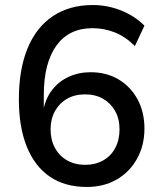

<svg xmlns="http://www.w3.org/2000/svg" viewBox="-20 -734 640 763"><path d="M325 9Q238 9 178 -32Q118 -73 86.5 -151Q55 -229 55 -339Q55 -459 90 -543Q125 -627 191 -670.5Q257 -714 349 -714Q388 -714 424.5 -704.5Q461 -695 494 -677Q527 -659 554 -632L516 -551Q478 -589 435.5 -605.5Q393 -622 348 -622Q301 -622 265.5 -605Q230 -588 205 -554Q180 -520 167 -470.5Q154 -421 154 -355V-295H152Q161 -343 187.5 -377Q214 -411 253.5 -429Q293 -447 340 -447Q403 -447 451 -418.5Q499 -390 526.5 -339.5Q554 -289 554 -223Q554 -156 524.5 -103Q495 -50 443.5 -20.5Q392 9 325 9ZM319 -79Q359 -79 390 -96.5Q421 -114 438 -146Q455 -178 455 -220Q455 -262 437.5 -293Q420 -324 389.5 -341.5Q359 -359 318 -359Q277 -359 246.5 -341.5Q216 -324 198.5 -292.5Q181 -261 181 -220Q181 -178 198.5 -146Q216 -114 247 -96.5Q278 -79 319 -79Z"/></svg>

Font: Nunito Sans 9pt SemiBold
Style: Regular
Weight: 600
Version: Version 3.101;gftools[0.9.27]